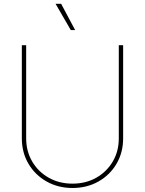

<svg xmlns="http://www.w3.org/2000/svg" viewBox="-20 -961 749 992"><path d="M354.5 10.3Q280.3 10.3 220.9 -23.2Q161.6 -56.6 127.2 -114.7Q92.8 -172.9 92.8 -246.6V-727.5H115.2V-246.6Q115.2 -179.2 146.5 -126.2Q177.7 -73.2 231.9 -42.7Q286.1 -12.2 354.5 -12.2Q423.3 -12.2 477.3 -42.7Q531.2 -73.2 562.5 -126.2Q593.8 -179.2 593.8 -246.6V-727.5H616.2V-246.6Q616.2 -172.9 582 -114.7Q547.9 -56.6 488.5 -23.2Q429.2 10.3 354.5 10.3ZM345.7 -805.7 267.1 -941.4H295.9L368.2 -805.7Z"/></svg>

Font: Inter 17pt Thin
Style: Regular
Weight: 250
Version: Version 4.001;git-66647c0bb